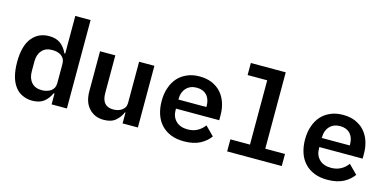

<svg xmlns="http://www.w3.org/2000/svg" viewBox="-71 -1140 3141 1552"><g transform="rotate(15 1500.0 -364.0)"><path d="M403 0C403 0 531 0 531 0C531 0 531 -740 531 -740C531 -740 403 -740 403 -740C403 -740 403 -425 403 -425C403 -425 396 -425 396 -425C396 -425 396 -425 396 -425C382 -456 363 -481 339 -500C314 -519 282 -528 242 -528C242 -528 242 -528 242 -528C183 -528 135 -506 99 -461C63 -416 45 -349 45 -258C45 -258 45 -258 45 -258C45 -213 50 -173 59 -139C68 -105 82 -77 99 -55C116 -32 137 -16 162 -5C186 6 213 12 242 12C242 12 242 12 242 12C282 12 314 3 339 -16C363 -35 382 -60 396 -91C396 -91 403 -91 403 -91C403 -91 403 0 403 0ZM296 -90C259 -90 230 -101 210 -124C189 -147 179 -178 179 -217C179 -217 179 -299 179 -299C179 -299 179 -299 179 -299C179 -338 189 -369 210 -392C230 -415 259 -426 296 -426C296 -426 296 -426 296 -426C311 -426 325 -424 338 -421C351 -417 362 -412 372 -405C381 -398 389 -389 395 -378C400 -367 403 -354 403 -339C403 -339 403 -177 403 -177C403 -177 403 -177 403 -177C403 -162 400 -150 395 -139C389 -128 381 -119 372 -112C362 -105 351 -99 338 -96C325 -92 311 -90 296 -90C296 -90 296 -90 296 -90Z M997 0C997 0 1125 0 1125 0C1125 0 1125 -516 1125 -516C1125 -516 997 -516 997 -516C997 -516 997 -171 997 -171C997 -171 997 -171 997 -171C997 -157 994 -145 989 -135C983 -125 975 -117 966 -110C956 -103 945 -97 933 -94C920 -91 908 -89 895 -89C895 -89 895 -89 895 -89C830 -89 798 -126 798 -201C798 -201 798 -516 798 -516C798 -516 670 -516 670 -516C670 -516 670 -183 670 -183C670 -183 670 -183 670 -183C670 -120 686 -72 718 -39C749 -5 790 12 841 12C841 12 841 12 841 12C883 12 916 2 940 -19C963 -39 981 -63 992 -91C992 -91 997 -91 997 -91C997 -91 997 0 997 0Z M1512 12C1567 12 1612 2 1648 -17C1683 -36 1710 -60 1729 -87C1729 -87 1656 -160 1656 -160C1656 -160 1656 -160 1656 -160C1641 -139 1622 -122 1599 -109C1576 -96 1548 -89 1516 -89C1516 -89 1516 -89 1516 -89C1474 -89 1441 -101 1418 -124C1395 -147 1383 -177 1383 -214C1383 -214 1383 -227 1383 -227C1383 -227 1745 -227 1745 -227C1745 -227 1745 -269 1745 -269C1745 -269 1745 -269 1745 -269C1745 -308 1739 -343 1728 -375C1717 -407 1701 -434 1680 -457C1659 -480 1633 -497 1603 -510C1573 -522 1539 -528 1502 -528C1502 -528 1502 -528 1502 -528C1464 -528 1430 -522 1400 -509C1369 -496 1343 -478 1322 -455C1301 -432 1284 -403 1273 -370C1261 -337 1255 -299 1255 -257C1255 -257 1255 -257 1255 -257C1255 -216 1261 -179 1272 -146C1283 -113 1300 -84 1322 -61C1343 -38 1370 -20 1402 -7C1434 6 1471 12 1512 12C1512 12 1512 12 1512 12ZM1503 -434C1538 -434 1566 -423 1587 -401C1607 -379 1617 -349 1617 -312C1617 -312 1617 -303 1617 -303C1617 -303 1383 -303 1383 -303C1383 -303 1383 -310 1383 -310C1383 -310 1383 -310 1383 -310C1383 -347 1394 -377 1416 -400C1438 -423 1467 -434 1503 -434C1503 -434 1503 -434 1503 -434Z M1872 0C1872 0 2329 0 2329 0C2329 0 2329 -101 2329 -101C2329 -101 2164 -101 2164 -101C2164 -101 2164 -740 2164 -740C2164 -740 1872 -740 1872 -740C1872 -740 1872 -639 1872 -639C1872 -639 2036 -639 2036 -639C2036 -639 2036 -101 2036 -101C2036 -101 1872 -101 1872 -101C1872 -101 1872 0 1872 0Z M2712 12C2767 12 2812 2 2848 -17C2883 -36 2910 -60 2929 -87C2929 -87 2856 -160 2856 -160C2856 -160 2856 -160 2856 -160C2841 -139 2822 -122 2799 -109C2776 -96 2748 -89 2716 -89C2716 -89 2716 -89 2716 -89C2674 -89 2641 -101 2618 -124C2595 -147 2583 -177 2583 -214C2583 -214 2583 -227 2583 -227C2583 -227 2945 -227 2945 -227C2945 -227 2945 -269 2945 -269C2945 -269 2945 -269 2945 -269C2945 -308 2939 -343 2928 -375C2917 -407 2901 -434 2880 -457C2859 -480 2833 -497 2803 -510C2773 -522 2739 -528 2702 -528C2702 -528 2702 -528 2702 -528C2664 -528 2630 -522 2600 -509C2569 -496 2543 -478 2522 -455C2501 -432 2484 -403 2473 -370C2461 -337 2455 -299 2455 -257C2455 -257 2455 -257 2455 -257C2455 -216 2461 -179 2472 -146C2483 -113 2500 -84 2522 -61C2543 -38 2570 -20 2602 -7C2634 6 2671 12 2712 12C2712 12 2712 12 2712 12ZM2703 -434C2738 -434 2766 -423 2787 -401C2807 -379 2817 -349 2817 -312C2817 -312 2817 -303 2817 -303C2817 -303 2583 -303 2583 -303C2583 -303 2583 -310 2583 -310C2583 -310 2583 -310 2583 -310C2583 -347 2594 -377 2616 -400C2638 -423 2667 -434 2703 -434C2703 -434 2703 -434 2703 -434Z"/></g></svg>

Font: IBM Plex Mono Mod
Style: SemiBold
Weight: 500
Designer: Mike Abbink, Paul van der Laan, Pieter van Rosmalen
Foundry: Bold Monday
Version: ""